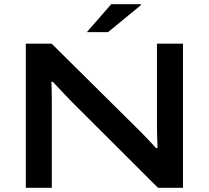

<svg xmlns="http://www.w3.org/2000/svg" viewBox="-20 -895 995 915"><path d="M103 0V-687H226L631 -286Q643 -275 659.5 -257.5Q676 -240 693.5 -222Q711 -204 723 -190H731Q730 -210 729 -240Q728 -270 728 -291V-687H852V0H733L327 -405Q302 -430 275 -459Q248 -488 232 -505H225Q226 -490 226.5 -458Q227 -426 227 -389V0ZM394 -742 510 -875H651V-870L495 -742Z"/></svg>

Font: Archivo Expanded Medium
Style: Regular
Weight: 500
Width: 7
Designer: Hector Gatti
Foundry: Omnibus-Type
Version: Version 2.001